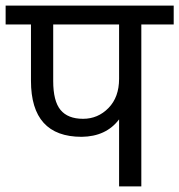

<svg xmlns="http://www.w3.org/2000/svg" viewBox="-42 -662 637 682"><path d="M381 -382V-575H147V-374Q147 -303 173 -271.5Q199 -240 253 -240Q306 -240 343.5 -278.5Q381 -317 381 -382ZM575 -642V-575H460V0H381V-238Q335 -177 248 -176Q68 -176 68 -375V-575H-22V-642Z"/></svg>

Font: Hind
Style: Regular
Weight: 400
Designer: Manushi Parikh, Satya Rajpurohit
Foundry: Indian Type Foundry
Version: Version 2.000;PS 1.0;hotconv 1.0.79;makeotf.lib2.5.61930